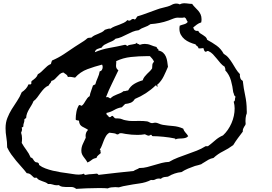

<svg xmlns="http://www.w3.org/2000/svg" viewBox="-20 -948 1696 1195"><path d="M1515.6 -262.7Q1515.6 -257.8 1516.1 -252Q1516.6 -246.1 1515.6 -241.2L1511.7 -230.5Q1507.8 -213.9 1507.8 -194.3Q1507.8 -190.4 1508.3 -186.5Q1508.8 -182.6 1508.8 -177.7Q1508.8 -172.9 1505.9 -168.5Q1502.9 -164.1 1499.5 -158.7Q1496.1 -153.3 1493.2 -146Q1490.2 -138.7 1491.2 -128.9Q1475.6 -108.4 1460.4 -87.9Q1445.3 -67.4 1431.6 -44.9Q1401.4 -22.5 1368.7 -6.3Q1335.9 9.8 1308.6 35.2Q1292 38.1 1277.8 45.9Q1263.7 53.7 1249 63.5Q1244.1 65.4 1240.2 68.8Q1236.3 72.3 1232.4 74.2Q1222.7 78.1 1212.9 80.1Q1203.1 82 1193.4 85Q1170.9 92.8 1149.9 101.6Q1128.9 110.4 1109.4 123Q1066.4 127 1025.4 151.4L1001 154.3Q991.2 156.2 980.5 165Q976.6 164.1 974.1 163.6Q971.7 163.1 968.8 163.1Q956.1 163.1 946.3 168.9Q936.5 174.8 919.9 171.9Q887.7 188.5 847.7 193.8Q807.6 199.2 772.5 206.1Q758.8 208 746.6 210.9Q734.4 213.9 720.7 217.8H715.8Q712.9 217.8 708.5 217.3Q704.1 216.8 700.2 216.8H695.3Q684.6 216.8 672.4 218.3Q660.2 219.7 650.4 224.6Q633.8 222.7 616.2 222.7H583Q550.8 222.7 518.6 224.1Q486.3 225.6 454.1 227.5Q440.4 215.8 422.9 215.8H388.7Q377.9 215.8 366.7 213.9Q355.5 211.9 345.7 204.1Q341.8 205.1 334 205.1Q320.3 205.1 307.1 200.2Q293.9 195.3 279.3 197.3Q271.5 190.4 261.7 186.5Q252 182.6 241.7 179.2Q231.4 175.8 222.7 171.4Q213.9 167 209 158.2H192.4Q180.7 147.5 171.9 139.2Q163.1 130.9 146.5 129.9Q130.9 109.4 113.8 90.8Q96.7 72.3 80.6 52.7Q64.5 33.2 49.8 12.7Q35.2 -7.8 24.4 -31.2V-36.1Q24.4 -64.5 19.5 -93.3Q14.6 -122.1 14.6 -150.4Q14.6 -185.5 25.9 -213.9Q37.1 -242.2 52.7 -267.6Q68.4 -293 85.9 -318.8Q103.5 -344.7 115.2 -374Q128.9 -382.8 140.1 -395Q151.4 -407.2 157.2 -422.9H170.9Q175.8 -426.8 175.3 -429.2Q174.8 -431.6 174.8 -436.5Q174.8 -441.4 177.7 -444.3Q190.4 -453.1 200.7 -462.4Q210.9 -471.7 215.8 -486.3Q227.5 -492.2 236.8 -501Q246.1 -509.8 255.4 -519Q264.6 -528.3 274.4 -536.6Q284.2 -544.9 296.9 -549.8Q297.9 -554.7 299.8 -560.5Q301.8 -566.4 303.7 -571.3Q342.8 -587.9 377.4 -610.8Q412.1 -633.8 446.3 -657.2Q460 -667 474.6 -675.3Q489.3 -683.6 502.9 -693.4Q515.6 -702.1 521.5 -708Q527.3 -713.9 546.9 -713.9H548.8Q557.6 -722.7 568.8 -728Q580.1 -733.4 591.8 -737.8Q603.5 -742.2 614.3 -748Q625 -753.9 632.8 -762.7Q641.6 -764.6 650.4 -768.1Q659.2 -771.5 668 -769.5Q679.7 -778.3 693.8 -783.7Q708 -789.1 722.7 -794.4Q737.3 -799.8 750.5 -806.2Q763.7 -812.5 773.4 -823.2Q779.3 -819.3 783.2 -819.3Q791 -819.3 795.9 -824.7Q800.8 -830.1 808.6 -830.1Q813.5 -830.1 819.3 -826.2Q825.2 -830.1 828.1 -835.9Q831.1 -841.8 835.9 -846.7Q867.2 -855.5 897.5 -867.2Q927.7 -878.9 959 -889.6Q974.6 -895.5 990.2 -898.9Q1005.9 -902.3 1022.5 -907.2Q1037.1 -911.1 1049.8 -918.5Q1062.5 -925.8 1079.1 -925.8Q1088.9 -925.8 1098.6 -920.9Q1111.3 -927.7 1125 -927.7Q1137.7 -927.7 1150.4 -925.8Q1163.1 -923.8 1175.8 -923.8Q1184.6 -911.1 1194.8 -901.4Q1205.1 -891.6 1213.9 -881.3Q1222.7 -871.1 1228.5 -858.4Q1234.4 -845.7 1234.4 -828.1Q1234.4 -823.2 1233.9 -818.4Q1233.4 -813.5 1232.4 -808.6Q1216.8 -803.7 1205.6 -795.4Q1194.3 -787.1 1182.6 -777.3Q1188.5 -752 1213.9 -755.9Q1217.8 -746.1 1226.1 -740.7Q1234.4 -735.4 1243.2 -730Q1252 -724.6 1259.3 -718.3Q1266.6 -711.9 1269.5 -700.2Q1300.8 -683.6 1328.1 -664.1Q1355.5 -644.5 1372.1 -613.3Q1390.6 -602.5 1403.3 -586.9Q1416 -571.3 1426.8 -553.7L1448.2 -518.6Q1459 -501 1473.6 -486.3L1472.7 -481.4Q1472.7 -469.7 1476.6 -460Q1480.5 -450.2 1491.2 -444.3Q1496.1 -398.4 1505.9 -354Q1515.6 -309.6 1515.6 -262.7ZM1446.3 -345.7Q1438.5 -350.6 1436.5 -359.4Q1434.6 -368.2 1431.6 -374Q1427.7 -410.2 1417.5 -446.8Q1407.2 -483.4 1381.8 -510.7Q1382.8 -512.7 1382.8 -515.6Q1382.8 -520.5 1380.9 -523.9Q1378.9 -527.3 1378.9 -532.2Q1364.3 -541 1352.5 -554.7L1329.1 -583Q1317.4 -597.7 1305.2 -610.4Q1293 -623 1277.3 -629.9Q1276.4 -630.9 1274.4 -630.9Q1269.5 -630.9 1266.6 -628.4Q1263.7 -626 1259.8 -626Q1257.8 -626 1255.9 -627Q1252 -630.9 1250 -636.2Q1248 -641.6 1246.1 -648.4H1243.2Q1238.3 -648.4 1233.9 -647.5Q1229.5 -646.5 1224.6 -646.5Q1221.7 -646.5 1219.2 -647Q1216.8 -647.5 1213.9 -648.4Q1214.8 -653.3 1212.4 -656.2Q1210 -659.2 1207 -661.1Q1204.1 -663.1 1201.2 -665.5Q1198.2 -668 1197.3 -671.9Q1178.7 -676.8 1160.6 -684.6Q1142.6 -692.4 1128.4 -704.1Q1114.3 -715.8 1105.5 -731.9Q1096.7 -748 1096.7 -769.5Q1096.7 -774.4 1097.2 -778.8Q1097.7 -783.2 1098.6 -788.1Q1110.4 -793 1125.5 -796.9Q1140.6 -800.8 1148.4 -811.5Q1142.6 -819.3 1139.2 -828.1Q1135.7 -836.9 1127 -839.8Q1118.2 -836.9 1108.9 -837.4Q1099.6 -837.9 1090.8 -837.9H1082Q1078.1 -837.9 1074.2 -836.9Q1062.5 -834 1050.8 -829.1Q1039.1 -824.2 1028.3 -820.3Q1001 -810.5 973.1 -805.2Q945.3 -799.8 917 -797.9Q899.4 -785.2 879.9 -778.8Q860.4 -772.5 842.8 -759.8Q823.2 -757.8 805.7 -750.5Q788.1 -743.2 771 -734.4Q753.9 -725.6 736.3 -717.8Q718.8 -710 699.2 -707Q690.4 -697.3 678.2 -691.9Q666 -686.5 653.3 -681.2Q640.6 -675.8 629.9 -669.4Q619.1 -663.1 612.3 -651.4Q599.6 -648.4 586.4 -643.1Q573.2 -637.7 570.3 -623Q614.3 -641.6 661.6 -649.9Q709 -658.2 755.9 -668.9H759.8Q764.6 -668.9 766.6 -666Q768.6 -663.1 773.4 -662.1Q778.3 -667 786.6 -668.5Q794.9 -669.9 803.7 -671.4Q812.5 -672.9 820.3 -674.8Q828.1 -676.8 833 -682.6Q833 -674.8 839.4 -674.3Q845.7 -673.8 849.6 -668.9Q865.2 -674.8 880.9 -674.8Q900.4 -674.8 918 -667.5Q935.5 -660.2 955.1 -655.3Q955.1 -646.5 960.9 -645Q966.8 -643.6 965.8 -633.8Q984.4 -629.9 995.6 -619.6Q1006.8 -609.4 1012.7 -595.2Q1018.6 -581.1 1021 -564.5Q1023.4 -547.9 1025.4 -532.2Q1013.7 -503.9 999.5 -474.6Q985.4 -445.3 961.9 -422.9Q958 -422.9 958 -419.9Q958 -418 959.5 -415.5Q960.9 -413.1 961.9 -411.1Q960.9 -409.2 959 -409.2Q955.1 -409.2 954.6 -413.1Q954.1 -417 950.2 -417L948.2 -416Q892.6 -362.3 819.3 -332Q808.6 -314.5 793.5 -308.6Q778.3 -302.7 758.8 -300.8L738.3 -280.3Q712.9 -276.4 690.4 -263.2Q668 -250 642.6 -245.1V-241.2Q642.6 -233.4 648.9 -230.5Q655.3 -227.5 657.2 -219.7Q659.2 -219.7 660.2 -219.2Q661.1 -218.8 663.1 -218.8Q668.9 -218.8 671.9 -223.1Q674.8 -227.5 681.6 -226.6Q687.5 -220.7 689.9 -217.3Q692.4 -213.9 695.3 -212.4Q698.2 -210.9 702.1 -210.9H714.8Q728.5 -210.9 739.3 -206.1Q750 -201.2 762.7 -199.2Q784.2 -194.3 805.2 -194.8Q826.2 -195.3 847.7 -195.3Q860.4 -195.3 872.1 -194.8Q883.8 -194.3 896.5 -192.4Q904.3 -190.4 911.6 -186Q918.9 -181.6 926.8 -181.6Q931.6 -181.6 936 -183.1Q940.4 -184.6 945.3 -184.6Q956.1 -184.6 968.8 -178.7Q981.4 -172.9 994.1 -170.9Q1025.4 -166 1057.6 -163.6Q1089.8 -161.1 1120.1 -147.5Q1125 -132.8 1134.3 -123Q1143.6 -113.3 1151.4 -100.6Q1143.6 -91.8 1133.3 -89.4Q1123 -86.9 1112.8 -86.4Q1102.5 -85.9 1091.8 -85.4Q1081.1 -85 1071.3 -80.1Q1072.3 -85 1069.8 -85.4Q1067.4 -85.9 1064.5 -86.9Q1050.8 -89.8 1033.7 -92.3Q1016.6 -94.7 998 -96.7Q979.5 -98.6 961.9 -99.6Q944.3 -100.6 930.7 -100.6Q925.8 -100.6 924.8 -105Q923.8 -109.4 918.9 -109.4Q918 -108.4 917 -108.4Q914.1 -106.4 911.1 -105Q908.2 -103.5 905.3 -103.5Q900.4 -103.5 893.6 -106.9Q886.7 -110.4 881.8 -112.3Q871.1 -110.4 858.9 -109.4Q846.7 -108.4 835.9 -108.4Q798.8 -108.4 762.7 -114.3Q754.9 -115.2 747.1 -117.2Q739.3 -119.1 731.4 -119.1Q723.6 -119.1 720.2 -115.2Q716.8 -111.3 710.9 -111.3Q708 -111.3 706.1 -112.3Q698.2 -118.2 685.1 -119.1Q671.9 -120.1 661.1 -122.1Q647.5 -114.3 639.6 -101.1Q631.8 -87.9 626 -73.2Q620.1 -58.6 614.7 -43.5Q609.4 -28.3 600.6 -16.6Q605.5 -15.6 605.5 -10.7V-3.9Q605.5 2.9 608.4 3.9Q600.6 11.7 592.3 17.6Q584 23.4 580.1 35.2Q561.5 38.1 550.8 47.4Q540 56.6 524.4 63.5Q519.5 53.7 513.2 45.4Q506.8 37.1 501 29.3Q495.1 21.5 490.7 12.2Q486.3 2.9 486.3 -9.8Q486.3 -32.2 495.6 -51.8Q504.9 -71.3 513.7 -90.8Q512.7 -94.7 512.7 -102.5Q512.7 -125 528.3 -139.6Q518.6 -146.5 509.3 -150.9Q500 -155.3 491.7 -160.2Q483.4 -165 478 -173.3Q472.7 -181.6 471.7 -196.3Q469.7 -198.2 465.8 -198.2L459 -199.2Q456.1 -200.2 453.6 -201.2Q451.2 -202.1 451.2 -206.1Q451.2 -228.5 455.6 -252Q460 -275.4 471.7 -293.9H475.6Q479.5 -293.9 481.9 -292Q484.4 -290 487.3 -290H489.3Q497.1 -295.9 502.4 -304.2Q507.8 -312.5 512.7 -320.8Q517.6 -329.1 523.4 -336.9Q529.3 -344.7 538.1 -349.6Q541 -367.2 547.4 -383.3Q553.7 -399.4 558.6 -416Q563.5 -418 566.4 -419.9Q569.3 -421.9 573.2 -422.9Q579.1 -444.3 587.9 -463.4Q596.7 -482.4 600.6 -503.9Q610.4 -505.9 614.7 -513.7Q619.1 -521.5 619.1 -531.2Q619.1 -539.1 615.2 -545.9Q569.3 -534.2 524.4 -517.6Q479.5 -501 447.3 -464.8Q436.5 -466.8 424.8 -468.8Q413.1 -470.7 402.3 -468.8Q399.4 -479.5 390.6 -485.4Q381.8 -491.2 374 -497.1Q360.4 -494.1 352.1 -486.8Q343.8 -479.5 336.4 -471.2Q329.1 -462.9 320.8 -455.1Q312.5 -447.3 299.8 -444.3Q297.9 -434.6 292 -429.2Q286.1 -423.8 283.2 -416Q266.6 -409.2 254.9 -397Q243.2 -384.8 232.4 -370.1L211.9 -341.8Q202.1 -328.1 188.5 -318.4Q182.6 -303.7 175.3 -292Q168 -280.3 161.1 -268.6Q154.3 -256.8 148.9 -243.7Q143.6 -230.5 142.6 -212.9Q138.7 -211.9 137.2 -210Q135.7 -208 131.8 -206.1V-201.2Q131.8 -190.4 128.4 -182.6Q125 -174.8 125 -161.1Q125 -158.2 121.1 -157.2Q117.2 -156.2 115.2 -154.3Q117.2 -148.4 117.2 -143.6Q117.2 -137.7 115.2 -132.3Q113.3 -127 111.3 -122.1Q117.2 -104.5 117.2 -85.9Q117.2 -79.1 116.7 -72.8Q116.2 -66.4 115.2 -58.6Q127.9 -36.1 144 -14.6Q160.2 6.8 170.9 32.2Q181.6 34.2 186.5 43.9Q191.4 53.7 199.2 59.6Q203.1 62.5 209 62.5Q214.8 62.5 219.7 67.4Q222.7 70.3 222.7 74.7Q222.7 79.1 226.6 81.1Q240.2 91.8 262.2 100.1Q284.2 108.4 308.6 114.3Q333 120.1 356.9 124Q380.9 127.9 398.4 129.9Q416 131.8 434.6 135.3Q453.1 138.7 470.7 138.7Q488.3 138.7 502.9 132.8Q503.9 140.6 513.7 140.6Q515.6 140.6 516.6 139.6Q535.2 135.7 551.8 135.7Q559.6 135.7 566.9 134.3Q574.2 132.8 582 132.8Q586.9 132.8 589.4 136.7Q591.8 140.6 596.7 140.6Q599.6 140.6 600.6 139.6Q653.3 133.8 706.1 127.4Q758.8 121.1 811.5 116.2Q819.3 110.4 829.1 106.9Q838.9 103.5 846.7 97.7H849.6Q873 97.7 896 91.8Q918.9 85.9 940.9 79.1Q962.9 72.3 985.8 66.4Q1008.8 60.5 1032.2 59.6Q1058.6 43.9 1087.9 32.7Q1117.2 21.5 1146.5 11.2Q1175.8 1 1204.6 -10.3Q1233.4 -21.5 1259.8 -38.1H1274.4Q1296.9 -54.7 1318.8 -74.2Q1340.8 -93.8 1368.2 -105.5Q1401.4 -136.7 1420.9 -181.6Q1440.4 -226.6 1440.4 -273.4Q1440.4 -293 1434.6 -315.4Q1442.4 -318.4 1442.4 -329.1Q1442.4 -339.8 1446.3 -345.7ZM938.5 -564.5Q933.6 -575.2 927.2 -583Q920.9 -590.8 913.1 -598.6H892.6Q845.7 -598.6 795.4 -593.3Q745.1 -587.9 703.1 -567.4Q704.1 -559.6 703.1 -552.7Q702.1 -545.9 702.1 -538.1Q702.1 -520.5 716.8 -510.7Q697.3 -468.8 676.8 -427.7Q656.2 -386.7 639.6 -342.8Q641.6 -342.8 643.1 -343.3Q644.5 -343.8 647.5 -343.8Q654.3 -343.8 657.7 -340.3Q661.1 -336.9 668 -335.9Q675.8 -344.7 686 -350.1Q696.3 -355.5 707.5 -359.9Q718.8 -364.3 729.5 -368.7Q740.2 -373 749 -380.9H753.9Q759.8 -380.9 765.1 -382.8Q770.5 -384.8 777.3 -384.8Q791 -411.1 815.4 -425.8Q839.8 -440.4 868.2 -448.2Q872.1 -460.9 879.4 -470.2Q886.7 -479.5 895 -487.8Q903.3 -496.1 911.6 -503.9Q919.9 -511.7 926.8 -522.5Q927.7 -535.2 928.2 -544.4Q928.7 -553.7 938.5 -564.5Z"/></svg>

Font: RockSalt
Style: Regular
Weight: 400
Designer: Squid
Foundry: Font Diner, Inc DBA Sideshow
Version: Version 1.000